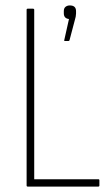

<svg xmlns="http://www.w3.org/2000/svg" viewBox="-20 -687 406 707"><path d="M82 0Q78 0 78 -4V-651Q78 -655 82 -655H101Q106 -655 106 -651V-27H342Q346 -27 346 -23V-4Q346 0 342 0ZM219 -536Q215 -536 217 -541L234 -617Q215 -619 215 -638V-646Q215 -657 221.5 -662Q228 -667 237 -667Q260 -667 260 -646V-637Q260 -627 255 -611L236 -539Q235 -536 232 -536Z"/></svg>

Font: Sofia Sans Cond ExtraLight
Style: Regular
Weight: 200
Width: 3
Designer: Botio Nikoltchev, Ani Petrova
Foundry: lettersoup
Version: Version 4.100; ttfautohint (v1.8.3)